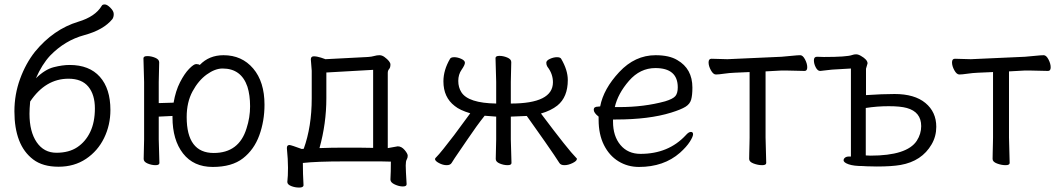

<svg xmlns="http://www.w3.org/2000/svg" viewBox="-20 -735 4774 866"><path d="M116 -277Q113 -244 113 -222Q113 -141 145.5 -93.5Q178 -46 234.5 -46Q291 -46 328.5 -71Q366 -96 387 -140Q408 -184 408 -246Q408 -308 378.5 -344Q349 -380 289 -380Q185 -380 116 -277ZM142 -382Q183 -422 222.5 -432Q262 -442 294 -442Q383 -442 430.5 -388.5Q478 -335 478 -239Q478 -171 449.5 -112.5Q421 -54 368 -18.5Q315 17 244 17Q173 17 130 -15.5Q87 -48 66 -102.5Q45 -157 45 -233Q45 -309 70.5 -379Q96 -449 138 -502Q221 -603 333 -637Q410 -660 439 -709Q442 -715 452.5 -715Q463 -715 478 -700Q493 -685 493 -671.5Q493 -658 487 -649Q447 -600 360 -576.5Q273 -553 206 -484Q169 -444 142 -382Z M822 -207Q822 -45 944 -45Q1058 -45 1092 -156Q1108 -205 1108 -255.5Q1108 -306 1096 -344Q1068 -426 984 -426Q950 -426 912.5 -399Q875 -372 848.5 -323Q822 -274 822 -207ZM881 -442Q923 -486 988 -486Q1071 -486 1122 -426Q1173 -366 1173 -263Q1173 -189 1149.5 -124.5Q1126 -60 1076 -21Q1026 18 939.5 18Q853 18 805.5 -43Q758 -104 758 -206V-212L696 -209V-106L699 0Q699 10 681.5 10Q664 10 646 2.5Q628 -5 628 -18L630 -106V-365L627 -472Q627 -482 644.5 -482Q662 -482 680 -474.5Q698 -467 698 -454L696 -365V-270L763 -272Q772 -325 792 -364Q812 -403 833 -424.5Q854 -446 864.5 -446Q875 -446 881 -442Z M1421 -67Q1475 -69 1521 -69H1599Q1632 -69 1663 -68V-420L1452 -408V-292Q1452 -178 1421 -67ZM1286 -81Q1295 -80 1341 -63L1350 -64Q1386 -164 1386 -291V-416L1382 -467Q1382 -481 1395.5 -481Q1409 -481 1428 -475Q1447 -469 1448 -468L1640 -478Q1656 -479 1668 -482.5Q1680 -486 1691.5 -486Q1703 -486 1714 -478Q1741 -458 1741 -444Q1741 -430 1735 -423.5Q1729 -417 1729 -406V-67L1774 -75Q1791 -75 1805 -58.5Q1819 -42 1819 -32.5Q1819 -23 1814.5 -15.5Q1810 -8 1810 11.5Q1810 31 1814 95V96Q1814 106 1797 106Q1780 106 1760.5 97Q1741 88 1741 75V74Q1743 40 1743 -6Q1725 -7 1699 -7H1532Q1408 -7 1346 0Q1346 49 1349 100Q1349 111 1329.5 111Q1310 111 1293 104Q1276 97 1276 86V85Q1279 60 1279 22Q1279 -16 1274 -66V-68Q1274 -81 1286 -81Z M2216 -18 2218 -106V-209L2166 -213Q2130 -168 2088 -105.5Q2046 -43 2031 -22L2017 0Q2011 10 1994.5 10Q1978 10 1960 0.5Q1942 -9 1942 -18Q1942 -21 1949.5 -28Q1957 -35 1980 -63.5Q2003 -92 2028 -125Q2053 -158 2073 -186Q2093 -214 2101 -224Q2054 -238 2031 -257Q1980 -296 1980 -368Q1980 -419 2010 -470Q2014 -477 2029 -477Q2044 -477 2060.5 -469.5Q2077 -462 2077 -452Q2077 -442 2062 -420.5Q2047 -399 2047 -370Q2047 -341 2061 -319Q2092 -270 2218 -268V-366L2215 -473Q2215 -483 2232.5 -483Q2250 -483 2268 -475.5Q2286 -468 2286 -455L2284 -366V-268Q2474 -268 2474 -364Q2474 -402 2449 -434Q2444 -442 2444 -452Q2444 -462 2460.5 -469.5Q2477 -477 2492 -477Q2507 -477 2511 -470Q2541 -419 2541 -374Q2541 -297 2494 -259Q2465 -236 2420 -223Q2543 -59 2579 -23Q2582 -22 2582 -18Q2582 -9 2562.5 0.5Q2543 10 2526 10Q2509 10 2503 0Q2497 -10 2479 -36.5Q2461 -63 2438 -96Q2415 -129 2392.5 -160.5Q2370 -192 2356 -212Q2299 -209 2284 -209V-106L2287 0Q2287 10 2269.5 10Q2252 10 2234 2.5Q2216 -5 2216 -18Z M2773 -252Q2885 -252 2980 -278Q3016 -289 3026.5 -302Q3037 -315 3037 -341Q3037 -428 2936 -428Q2867 -428 2817 -370.5Q2767 -313 2753 -252ZM2677 -254 2687 -255Q2702 -334 2773 -410Q2844 -486 2937 -486Q2999 -486 3035 -464Q3103 -425 3103 -340Q3103 -306 3097.5 -286Q3092 -266 3072 -253.5Q3052 -241 3007 -227Q2907 -196 2758 -196H2745V-186Q2745 -121 2778.5 -81Q2812 -41 2869 -41Q2995 -41 3073 -125Q3086 -140 3096 -140Q3106 -140 3106 -129.5Q3106 -119 3091.5 -96Q3077 -73 3047 -46Q2974 18 2862 18Q2811 18 2769.5 -7.5Q2728 -33 2704 -81Q2680 -129 2680 -195V-209Q2658 -226 2658 -240Q2658 -254 2677 -254Z M3433 -115 3436 0Q3436 10 3417.5 10Q3399 10 3379 2.5Q3359 -5 3359 -18Q3359 -26 3359.5 -46.5Q3360 -67 3360.5 -87.5Q3361 -108 3361 -115V-410L3293 -407Q3269 -406 3245 -402.5Q3221 -399 3209 -399Q3197 -399 3186.5 -418Q3176 -437 3176 -453.5Q3176 -470 3189 -470L3261 -468L3505 -479Q3530 -481 3554 -483.5Q3578 -486 3589.5 -486Q3601 -486 3611 -467Q3621 -448 3621 -431.5Q3621 -415 3609 -415L3523 -417H3506L3433 -413Z M4135 -166Q4135 -230 4070 -248Q4041 -256 3988.5 -256Q3936 -256 3885 -248V-34L3906 -33Q4071 -33 4115 -100Q4135 -131 4135 -166ZM3935 16 3888 15 3872 14Q3830 14 3807.5 6Q3785 -2 3785 -12Q3785 -19 3791.5 -24Q3798 -29 3809 -29H3818V-426L3733 -421Q3721 -420 3706 -418Q3691 -416 3680 -415H3679Q3668 -415 3659.5 -431Q3651 -447 3651 -463Q3651 -479 3665 -479L3696 -478Q3800 -478 3824 -487Q3832 -490 3841.5 -490Q3851 -490 3863 -483Q3893 -466 3893 -449L3886 -425V-306Q3959 -311 4015 -311Q4105 -311 4154 -270.5Q4203 -230 4203 -163Q4203 -120 4182 -84Q4138 -8 4042 9Q4002 16 3935 16Z M4531 -115 4534 0Q4534 10 4515.5 10Q4497 10 4477 2.5Q4457 -5 4457 -18Q4457 -26 4457.5 -46.5Q4458 -67 4458.5 -87.5Q4459 -108 4459 -115V-410L4391 -407Q4367 -406 4343 -402.5Q4319 -399 4307 -399Q4295 -399 4284.5 -418Q4274 -437 4274 -453.5Q4274 -470 4287 -470L4359 -468L4603 -479Q4628 -481 4652 -483.5Q4676 -486 4687.5 -486Q4699 -486 4709 -467Q4719 -448 4719 -431.5Q4719 -415 4707 -415L4621 -417H4604L4531 -413Z"/></svg>

Font: LXGW WenKai
Style: Regular
Weight: 400
Designer: LXGW / Fontworks Inc.
Foundry: LXGW / Fontworks Inc.
Version: Version 1.520; June 14, 2025